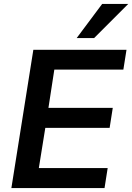

<svg xmlns="http://www.w3.org/2000/svg" viewBox="-20 -959 674 979"><path d="M38 0 150 -705H625L609 -604H257L227 -409H555L539 -307H211L178 -102H529L513 0ZM371 -765 501 -939H634L460 -765Z"/></svg>

Font: Mulish ExtraLight
Style: Bold Italic
Weight: 700
Italic angle: -9°
Version: Version 3.603